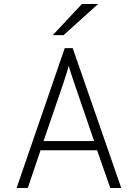

<svg xmlns="http://www.w3.org/2000/svg" viewBox="-20 -941 689 961"><path d="M466 -189H183L119 0H63L304 -700H344L587 0H532ZM352 -524Q330 -588 324 -612Q319 -590 297 -524L198 -235H451ZM390 -921H471L298 -765H244Z"/></svg>

Font: Overpass ExtraLight
Style: Regular
Weight: 200
Designer: Delve Withrington, Thomas Jockin
Foundry: Delve Fonts
Version: Version 3.000;DELV;Overpass